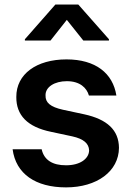

<svg xmlns="http://www.w3.org/2000/svg" viewBox="-20 -814 578 845"><path d="M459.5 -635.7V-641.3L324.6 -794H223.7L89.5 -641.3V-635.7H202.4L274.1 -726.6L346.6 -635.7ZM270.6 10.7C406.6 10.7 502.8 -60 503.6 -163.4C502.8 -241.1 452.8 -288.7 350.1 -311.1L257.1 -331C201.3 -343.4 179.3 -362.6 180.4 -394.2C179.3 -431.1 220.2 -456.7 274.1 -456.7C332 -456.7 361.9 -427.2 371.4 -393.5H492.2C476.9 -491.5 400.9 -552.6 272.7 -552.6C140.6 -552.6 51.1 -487.9 51.8 -387.1C51.1 -307.5 100.1 -255 205.3 -233.7L298.3 -213.8C348 -202.8 371.1 -182.5 372.2 -152C371.1 -114.3 331 -86.3 270.6 -86.6C211.6 -86.3 173.7 -109.7 163.4 -157H35.5C49.7 -49 136.4 10.7 270.6 10.7Z"/></svg>

Font: Riot Sans 2.0
Style: Bold
Weight: 600
Designer: Rasmus Andersson
Foundry: rsms
Version: Version 3.006;hotconv 1.0.109;makeotfexe 2.5.65596